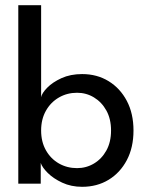

<svg xmlns="http://www.w3.org/2000/svg" viewBox="-20 -708 564 740"><path d="M50.5 0V-688H138.5V-333.5Q141.5 -349 162 -370Q182.5 -391 217 -406.8Q251.5 -422.5 296.5 -422.5Q354 -422.5 398.5 -395.2Q443 -368 468.8 -319.2Q494.5 -270.5 494.5 -205Q494.5 -139.5 468.8 -90.8Q443 -42 398.5 -15Q354 12 296.5 12Q254 12 219.8 -4Q185.5 -20 164 -41.5Q142.5 -63 137 -80V0ZM408 -205Q408 -249.5 390 -282Q372 -314.5 342.2 -332.5Q312.5 -350.5 277 -350.5Q238.5 -350.5 207 -332.2Q175.5 -314 157 -281.2Q138.5 -248.5 138.5 -205Q138.5 -161.5 157 -128.8Q175.5 -96 207 -78Q238.5 -60 277 -60Q312.5 -60 342.2 -77.8Q372 -95.5 390 -128Q408 -160.5 408 -205Z"/></svg>

Font: League Spartan Thin
Style: Regular
Weight: 400
Version: Version 2.002